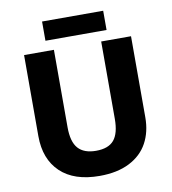

<svg xmlns="http://www.w3.org/2000/svg" viewBox="-95 -960 945 1052"><g transform="rotate(-10 378.0 -434.0)"><path d="M676 -263Q676 -182 642.5 -120.5Q609 -59 541 -24.5Q473 10 375 10Q233 10 157 -62.5Q81 -135 81 -263V-714H247V-283Q247 -202 279.5 -165.5Q312 -129 379 -129Q448 -129 479 -166Q510 -203 510 -284V-714H676ZM550 -771H210V-878H550Z"/></g></svg>

Font: Noto Sans UI ExtraBold
Style: Regular
Weight: 800
Designer: Monotype Design Team
Foundry: Monotype Imaging Inc.
Version: Version 1.001